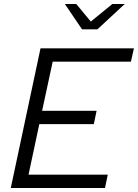

<svg xmlns="http://www.w3.org/2000/svg" viewBox="-20 -942 691 962"><path d="M34 0ZM34 0 183 -700H651L636 -633H244L191 -387H464L450 -320H177L123 -67H520L506 0ZM362 -922 435 -834 543 -922H605L468 -795H391L305 -922Z"/></svg>

Font: Rosa Sans Light
Style: Italic
Weight: 300
Italic angle: -12°
Designer: Pentagram / MCKL
Foundry: Pentagram / MCKL
Version: Version 1.005;September 16, 2019;FontCreator 11.5.0.2425 64-